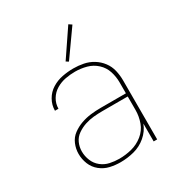

<svg xmlns="http://www.w3.org/2000/svg" viewBox="-178 -871 932 999"><g transform="rotate(-30 288.0 -371.0)"><path d="M257 8Q298 8 338.5 -2.5Q379 -13 411.5 -40.5Q444 -68 459 -107V0H480V-355Q480 -385 473 -415Q466 -445 447.5 -469.5Q429 -494 403 -510Q377 -526 347 -532Q317 -538 286 -538Q253 -538 219.5 -531.5Q186 -525 157 -507Q128 -489 111 -459Q94 -429 94 -395H115Q115 -425 130.5 -451Q146 -477 172 -492.5Q198 -508 227.5 -513.5Q257 -519 286 -519Q320 -519 353.5 -510Q387 -501 412.5 -477.5Q438 -454 448.5 -421.5Q459 -389 459 -355V-289H307Q277 -289 247.5 -285.5Q218 -282 189.5 -272Q161 -262 136.5 -244Q112 -226 100 -197.5Q88 -169 88 -139Q88 -107 100 -77Q112 -47 137.5 -26.5Q163 -6 194 1Q225 8 257 8ZM260 -11Q232 -11 204 -17Q176 -23 153.5 -41Q131 -59 120 -86Q109 -113 109 -141Q109 -168 120 -192.5Q131 -217 153.5 -232.5Q176 -248 201.5 -256.5Q227 -265 254 -267.5Q281 -270 307 -270H459V-189Q459 -151 446 -115Q433 -79 402.5 -54.5Q372 -30 335 -20.5Q298 -11 260 -11ZM285 -580 397 -738 379 -750 270 -589Z"/></g></svg>

Font: Iosevka Sparkle Thin
Style: Regular
Weight: 100
Designer: Belleve Invis
Foundry: Belleve Invis
Version: Version 4.5.0; ttfautohint (v1.8.3)